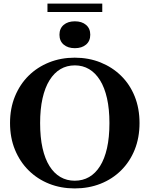

<svg xmlns="http://www.w3.org/2000/svg" viewBox="-20 -1042 835 1072"><path d="M397 10Q320 10 254.5 -16Q189 -42 140 -90.5Q91 -139 63.5 -206Q36 -273 36 -355Q36 -437 63.5 -504Q91 -571 139.5 -619Q188 -667 254 -693.5Q320 -720 397 -720Q475 -720 541 -693.5Q607 -667 656 -619Q705 -571 732 -504Q759 -437 759 -355Q759 -273 732 -206Q705 -139 656 -90.5Q607 -42 541 -16Q475 10 397 10ZM397 -33Q442 -33 477.5 -53.5Q513 -74 538.5 -114.5Q564 -155 577.5 -215Q591 -275 591 -355Q591 -433 577.5 -493Q564 -553 538.5 -594Q513 -635 477.5 -656Q442 -677 398 -677Q353 -677 317.5 -656Q282 -635 256.5 -594Q231 -553 217.5 -493Q204 -433 204 -355Q204 -275 217.5 -215Q231 -155 256.5 -114.5Q282 -74 317.5 -53.5Q353 -33 397 -33ZM398 -773Q359 -773 335.5 -793Q312 -813 312 -848Q312 -883 335.5 -903Q359 -923 398 -923Q437 -923 460.5 -903Q484 -883 484 -848Q484 -813 460.5 -793Q437 -773 398 -773ZM245 -1022H551V-975H245Z"/></svg>

Font: Roboto Serif 144pt SemiBold
Style: Regular
Weight: 600
Version: Version 1.008